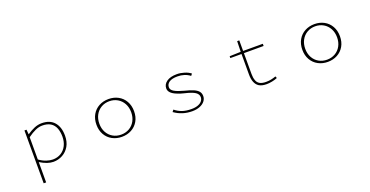

<svg xmlns="http://www.w3.org/2000/svg" viewBox="-33 -1533 5065 2629"><g transform="rotate(-20 2500.0 -218.5)"><path d="M273 -527H303L309 -459H312Q367 -496 419.5 -518Q472 -540 526 -540Q646 -540 708.5 -468Q771 -396 771 -271Q771 -182 734 -118Q697 -55 635.5 -21Q574 13 501 13Q417 13 309 -53V9V243H273ZM733 -271Q733 -337 713 -392Q668 -507 523 -507Q475 -507 423 -484Q371 -461 309 -416V-91Q360 -54 411 -37Q462 -20 504 -20Q572 -20 624 -52Q676 -84 704.5 -141Q733 -198 733 -271Z M1226 -262Q1226 -346 1262 -408.5Q1298 -471 1360.5 -504.5Q1423 -538 1500 -538Q1577 -538 1639.5 -504.5Q1702 -471 1738 -408Q1774 -345 1774 -262Q1774 -179 1738 -117Q1702 -55 1639.5 -21.5Q1577 12 1500 12Q1423 12 1360.5 -21.5Q1298 -55 1262 -117.5Q1226 -180 1226 -262ZM1732 -262Q1732 -333 1702 -388.5Q1672 -444 1619 -475Q1566 -506 1500 -506Q1434 -506 1381 -475Q1328 -444 1298 -388.5Q1268 -333 1268 -262Q1268 -191 1298 -136Q1328 -81 1381 -50.5Q1434 -20 1500 -20Q1566 -20 1619 -50.5Q1672 -81 1702 -136Q1732 -191 1732 -262Z M2265 -70 2287 -98Q2333 -60 2389 -40Q2445 -20 2526 -20Q2581 -20 2620 -35Q2659 -50 2678.5 -75.5Q2698 -101 2698 -130Q2698 -174 2654.5 -203Q2611 -232 2503 -257Q2444 -270 2396 -292Q2294 -335 2294 -403Q2294 -462 2347 -500Q2400 -538 2496 -538Q2548 -538 2603.5 -521Q2659 -504 2695 -475L2674 -448Q2599 -506 2493 -506Q2413 -506 2373 -478.5Q2333 -451 2333 -405Q2333 -367 2379.5 -340Q2426 -313 2514 -290Q2596 -270 2643.5 -249Q2691 -228 2713 -200.5Q2735 -173 2735 -133Q2735 -94 2710 -61Q2685 -28 2637 -8Q2589 12 2524 12Q2380 12 2265 -70Z M3497 -14Q3424 -62 3424 -195V-494H3261V-521L3424 -526L3428 -680H3459V-526H3746V-494H3459V-190Q3459 -136 3472 -100Q3484 -60 3517.5 -40Q3551 -20 3610 -20Q3651 -20 3685 -27Q3719 -34 3755 -47L3766 -20Q3731 -5 3688 3.5Q3645 12 3608 12Q3538 12 3497 -14Z M4226 -262Q4226 -346 4262 -408.5Q4298 -471 4360.5 -504.5Q4423 -538 4500 -538Q4577 -538 4639.5 -504.5Q4702 -471 4738 -408Q4774 -345 4774 -262Q4774 -179 4738 -117Q4702 -55 4639.5 -21.5Q4577 12 4500 12Q4423 12 4360.5 -21.5Q4298 -55 4262 -117.5Q4226 -180 4226 -262ZM4732 -262Q4732 -333 4702 -388.5Q4672 -444 4619 -475Q4566 -506 4500 -506Q4434 -506 4381 -475Q4328 -444 4298 -388.5Q4268 -333 4268 -262Q4268 -191 4298 -136Q4328 -81 4381 -50.5Q4434 -20 4500 -20Q4566 -20 4619 -50.5Q4672 -81 4702 -136Q4732 -191 4732 -262Z"/></g></svg>

Font: Merged Yaku Han JP Thin
Style: Regular
Weight: 250
Designer: Ryoko NISHIZUKA 西塚涼子 (kana, bopomofo & ideographs); Paul D. Hunt (Latin, Greek & Cyrillic); Sandoll Communications 산돌커뮤니
Foundry: Adobe
Version: Version 2.004